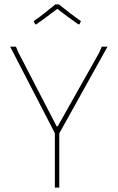

<svg xmlns="http://www.w3.org/2000/svg" viewBox="-20 -848 535 868"><path d="M139 -738 132 -752Q179 -785 230 -828H246Q312 -776 346 -752L339 -738H334Q288 -770 239 -808Q190 -770 144 -738ZM466 -637 248 -245V0H228V-246L26 -637H52L63 -611L236 -277H241L429 -611L440 -637Z"/></svg>

Font: Alegreya Sans SC Thin
Style: Regular
Weight: 100
Designer: Juan Pablo del Peral
Foundry: Huerta Tipografica
Version: Version 2.007